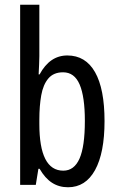

<svg xmlns="http://www.w3.org/2000/svg" viewBox="-20 -780 502 810"><path d="M146 -543Q146 -527 145 -508Q144 -489 143 -466H147Q190 -546 264 -546Q341 -546 381 -475.5Q421 -405 421 -269Q421 -135 381 -62.5Q341 10 267 10Q229 10 199.5 -9Q170 -28 147 -68H142L131 0H65V-760H146ZM246 -475Q206 -475 184 -449Q162 -423 154 -378Q146 -333 146 -276V-257Q146 -60 247 -60Q293 -60 315.5 -111Q338 -162 338 -270Q338 -372 316 -423.5Q294 -475 246 -475Z"/></svg>

Font: Noto Sans Thai ExtCond
Style: Regular
Weight: 400
Width: 2
Designer: Monotype Design Team
Foundry: Monotype Imaging Inc.
Version: Version 2.002; ttfautohint (v1.8.4.7-5d5b)